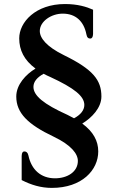

<svg xmlns="http://www.w3.org/2000/svg" viewBox="-20 -795 586 956"><path d="M87.9 -18.6V101.6C134.3 125.5 183.6 140.6 237.8 140.6C388.7 140.6 469.2 51.3 469.2 -41C469.2 -92.8 444.8 -139.2 389.6 -179.7C437.5 -209 484.9 -258.3 484.9 -314.5C484.9 -396 443.8 -449.2 297.9 -520.5C212.4 -562.5 178.2 -605 178.2 -640.6C178.2 -688 234.4 -727.1 292.5 -727.1C356.9 -727.1 397.5 -689 410.2 -624C413.1 -607.9 419.9 -603 429.7 -603C436.5 -603 442.9 -608.9 443.4 -625.5V-746.6C411.1 -761.2 366.2 -774.9 303.7 -774.9C157.2 -774.9 75.7 -684.6 75.7 -604C75.7 -545.4 100.1 -495.6 156.7 -453.6C108.4 -424.3 61 -373.5 61 -314.5C61 -232.9 117.7 -175.8 247.6 -114.3C335.4 -72.3 367.7 -28.8 367.7 6.3C367.7 61 314.9 92.8 253.9 92.8C183.1 92.8 136.2 49.3 121.6 -20.5C118.7 -35.6 110.4 -41 101.6 -41C94.2 -41 88.4 -36.1 87.9 -18.6ZM315.9 -223.1C196.3 -276.9 146.5 -319.3 146.5 -362.3C146.5 -388.7 165.5 -410.2 197.3 -427.7C207.5 -421.9 218.3 -417 230.5 -411.6C350.1 -356.4 399.9 -315.9 399.9 -272.5C399.9 -246.1 380.9 -223.1 348.6 -206.1C338.9 -211.4 327.1 -217.8 315.9 -223.1Z"/></svg>

Font: Stoke
Style: Regular
Weight: 400
Designer: Nicole Fally
Foundry: Nicole Fally
Version: Version 1.002